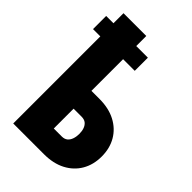

<svg xmlns="http://www.w3.org/2000/svg" viewBox="-232 -873 963 963"><g transform="rotate(45 250.0 -391.0)"><path d="M150.4 -393.1H271Q337.4 -393.1 385 -368.2Q432.6 -343.3 458.5 -299.1Q484.4 -254.9 484.4 -196.8Q484.4 -138.2 458.5 -94Q432.6 -49.8 385 -24.9Q337.4 0 271 0H53.2V-782.2H214.8V-126H271Q290.5 -126 302 -135.5Q313.5 -145 319.1 -161.4Q324.7 -177.7 324.7 -197.8Q324.7 -217.3 319.1 -232.9Q313.5 -248.5 302 -257.6Q290.5 -266.6 271 -266.6H150.4ZM297.4 -710.9V-617.7H1.5V-710.9Z"/></g></svg>

Font: Roboto Condensed Black
Style: Regular
Weight: 900
Designer: Christian Robertson
Foundry: Google
Version: Version 3.008; 2023